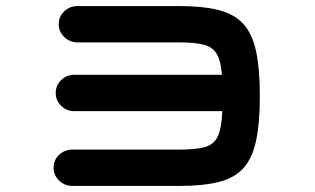

<svg xmlns="http://www.w3.org/2000/svg" viewBox="-20 -685 1040 634"><path d="M219 -71Q194 -71 175.5 -88.5Q157 -106 157 -131Q157 -157 175.5 -174Q194 -191 219 -191H571Q627 -191 657 -199.5Q687 -208 699.5 -235.5Q712 -263 714 -318H225Q200 -318 182 -335.5Q164 -353 164 -378Q164 -403 182 -420.5Q200 -438 225 -438H713Q709 -485 695.5 -507.5Q682 -530 652.5 -537.5Q623 -545 570 -545H236Q211 -545 192.5 -562.5Q174 -580 174 -605Q174 -631 192.5 -648Q211 -665 236 -665H570Q649 -665 701 -652Q753 -639 783 -606.5Q813 -574 825.5 -516Q838 -458 838 -368Q838 -278 825.5 -220Q813 -162 783.5 -129.5Q754 -97 702 -84Q650 -71 571 -71Z"/></svg>

Font: Zen Maru Gothic
Style: Bold
Weight: 700
Designer: Yoshimichi Ohira
Foundry: Positype
Version: Version 1.001